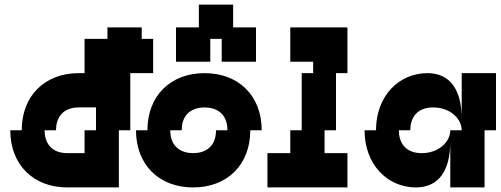

<svg xmlns="http://www.w3.org/2000/svg" viewBox="-20 -820 2190 840"><path d="M350 -650V-500H325C175 -500 75 -400 75 -250H25C25 -100 125 0 275 0H500V-250H550V-500H650V-650H600V-700H450V-650ZM175 -250H225C225 -300 250 -350 325 -350H400V-250H350V-150H275C200 -150 175 -200 175 -250Z M625 -250H575C575 -100 675 0 825 0C975 0 1075 -100 1075 -250H1125C1125 -400 1025 -500 875 -500C725 -500 625 -400 625 -250ZM725 -250H775C775 -325 825 -350 875 -350C925 -350 975 -325 975 -250H925C925 -175 875 -150 825 -150C775 -150 725 -175 725 -250ZM750 -550H900V-650H950V-550H1100V-700H1000V-800H850V-700H750Z M1350 -500H1300V-250H1250V-150H1150V0H1500V-150H1400V-250H1450V-500H1500V-700H1250V-550H1350Z M1625 -250H1575C1575 -100 1675 0 1800 0C1900 0 1950 -75 1950 -200V0H2100V-250H2150V-500H2000V-300C2000 -426 1950 -500 1850 -500C1725 -500 1625 -400 1625 -250ZM1725 -250H1775C1775 -300 1800 -350 1875 -350C1950 -350 2000 -300 2000 -250H1950C1950 -200 1900 -150 1825 -150C1750 -150 1725 -200 1725 -250Z"/></svg>

Font: LS-VG5000 Bold Shifted
Style: Regular
Weight: 400
Designer: Justin Bihan, 2021
Foundry: Justin Bihan, 2021
Version: Version 1.000;Glyphs 3.1.2 (3151)